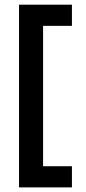

<svg xmlns="http://www.w3.org/2000/svg" viewBox="-20 -687 373 832"><path d="M62.5 125V-666.7H291.7V-575H166.7V33.3H291.7V125Z"/></svg>

Font: Afacad Flux
Style: Bold
Weight: 700
Designer: Kristian Moeller
Foundry: Dicotype
Version: Version 1.100